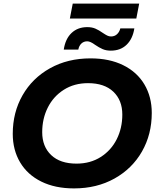

<svg xmlns="http://www.w3.org/2000/svg" viewBox="-20 -1037 884 1069"><path d="M51 -292Q51 -411 105.5 -506.5Q160 -602 258.5 -657Q357 -712 484 -712Q589 -712 666 -674Q743 -636 784 -567Q825 -498 825 -408Q825 -289 770.5 -193.5Q716 -98 617.5 -43Q519 12 392 12Q287 12 210 -26Q133 -64 92 -133Q51 -202 51 -292ZM661 -399Q661 -479 611 -526.5Q561 -574 470 -574Q393 -574 335 -537Q277 -500 246 -438Q215 -376 215 -301Q215 -221 265 -173.5Q315 -126 406 -126Q483 -126 541 -163Q599 -200 630 -262Q661 -324 661 -399ZM510 -787Q483 -807 466 -807Q446 -807 433 -794.5Q420 -782 416 -761H335Q344 -821 378.5 -853.5Q413 -886 466 -886Q492 -886 511.5 -877.5Q531 -869 552 -854Q567 -844 577 -839Q587 -834 598 -834Q618 -834 631.5 -846.5Q645 -859 650 -879H728Q719 -821 685 -788Q651 -755 597 -755Q571 -755 551.5 -763.5Q532 -772 510 -787ZM385 -1017H755L739 -934H369Z"/></svg>

Font: Montserrat Alternates
Style: Bold Italic
Weight: 700
Italic angle: -11.3°
Designer: Julieta Ulanovsky
Foundry: Julieta Ulanovsky
Version: Version 7.200